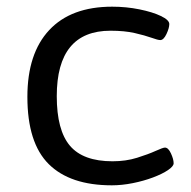

<svg xmlns="http://www.w3.org/2000/svg" viewBox="-20 -549 573 575"><path d="M315 6Q190 6 126 -57.5Q62 -121 62 -259Q62 -389 127.5 -459Q193 -529 316 -529Q358 -529 397.5 -521Q437 -513 462 -501Q487 -489 487 -477Q487 -465 478.5 -447Q470 -429 460 -429Q453 -429 433.5 -436Q414 -443 383.5 -450Q353 -457 311 -457Q150 -457 150 -261Q150 -159 189.5 -112.5Q229 -66 317 -66Q357 -66 390.5 -76.5Q424 -87 446 -97Q468 -107 474 -107Q484 -107 492 -89.5Q500 -72 500 -60Q500 -51 483 -39.5Q466 -28 438 -17.5Q410 -7 377.5 -0.5Q345 6 315 6Z"/></svg>

Font: Asap Semi Expanded
Style: Regular
Weight: 400
Width: 6
Designer: Pablo Cosgaya
Foundry: Omnibus-Type
Version: Version 3.001; ttfautohint (v1.8.4.7-5d5b)